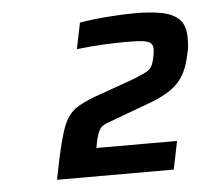

<svg xmlns="http://www.w3.org/2000/svg" viewBox="-38 -842 500 462"><g transform="rotate(-5 212.5 -611.5)"><path d="M82 -420 93 -474Q101 -510 108 -532.5Q115 -555 124.5 -569Q134 -583 149 -592Q164 -601 187 -610L285 -645Q305 -653 316 -658.5Q327 -664 331 -671Q335 -678 338 -691Q340 -700 340.5 -706Q341 -712 341 -714Q341 -725 333 -729.5Q325 -734 310 -735Q295 -736 272 -736Q253 -736 221.5 -734.5Q190 -733 157 -729L170 -792Q198 -797 236 -800Q274 -803 306 -803Q340 -803 367 -798Q394 -793 409.5 -778.5Q425 -764 425 -732Q425 -725 424.5 -716Q424 -707 420 -691Q414 -662 402.5 -643Q391 -624 372.5 -611Q354 -598 326 -587L218 -547Q203 -542 197.5 -534.5Q192 -527 187 -508L183 -488H378L364 -420Z"/></g></svg>

Font: Saira Thin SemiBold
Style: Italic
Weight: 600
Italic angle: -12°
Version: Version 1.101